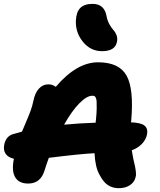

<svg xmlns="http://www.w3.org/2000/svg" viewBox="-28 -982 828 995"><path d="M501 -716.8Q441.4 -716.8 402.1 -764.9Q362.8 -813 365.2 -875Q367.2 -919.9 388.2 -940.9Q409.2 -961.9 452.1 -961.9Q514.2 -961.9 524.9 -895Q528.8 -874 539.6 -855.2Q550.3 -836.4 560.3 -825.7Q570.3 -814.9 576.2 -799.1Q582 -783.2 578.1 -765.1Q568.8 -716.8 501 -716.8ZM587.9 -6.8Q555.2 -6.8 531.2 -22.7Q507.3 -38.6 487.8 -76.2Q465.3 -115.7 461.9 -188Q389.2 -184.6 225.1 -164.1Q210 -123 202.1 -96.2Q181.2 -30.8 118.2 -30.8Q70.3 -30.8 50.8 -63.2Q31.2 -95.7 43.9 -159.2Q13.2 -166.5 0.7 -185.8Q-11.7 -205.1 -5.9 -232.9Q3.4 -278.3 43.9 -288.1Q51.3 -290 64.9 -293.9Q78.6 -297.9 85.9 -299.8Q92.3 -315.4 107.2 -350.1Q122.1 -384.8 130.9 -408.9Q139.6 -433.1 145 -459Q153.3 -500.5 173.6 -522.7Q193.8 -544.9 223.1 -544.9Q243.7 -544.9 261.2 -532.2Q369.6 -659.2 480 -659.2Q589.8 -659.2 628.2 -589.6Q666.5 -520 651.9 -355Q651.9 -354 651.4 -351.6Q650.9 -349.1 650.9 -348.1Q702.1 -346.2 720.9 -331.1Q739.7 -315.9 733.9 -285.2Q728.5 -258.8 707.8 -236.8Q687 -214.8 654.8 -203.1Q657.7 -183.1 662.8 -159.2Q668 -135.3 670.9 -123.3Q673.8 -111.3 676 -92.8Q678.2 -74.2 674.8 -64.9Q669.4 -38.6 645.8 -22.7Q622.1 -6.8 587.9 -6.8ZM450.2 -485.8Q421.9 -485.8 383.1 -446.5Q344.2 -407.2 304.2 -335.9Q382.3 -343.3 467.8 -346.2Q467.8 -354 469.2 -359.9Q472.7 -395.5 473.1 -419.7Q473.6 -443.8 472.7 -457Q471.7 -470.2 467.8 -476.8Q463.9 -483.4 460.4 -484.6Q457 -485.8 450.2 -485.8Z"/></svg>

Font: Shantell Sans Irregular Bouncy
Style: Italic
Weight: 800
Italic angle: -11.31°
Designer: Stephen Nixon, Anya Danilova, Shantell Martin
Foundry: Arrow Type
Version: Version 1.006;[9816181b4]